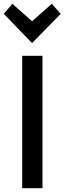

<svg xmlns="http://www.w3.org/2000/svg" viewBox="-39 -988 340 1012"><path d="M185 4H78V-694H185ZM26 -968 130 -876 234 -968 281 -915 130 -761 -19 -915Z"/></svg>

Font: Repo Medium
Style: Regular
Weight: 500
Designer: Stefan Peev
Foundry: Context Ltd
Version: Version 1.502